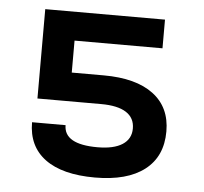

<svg xmlns="http://www.w3.org/2000/svg" viewBox="-43 -545 636 599"><g transform="rotate(5 275.0 -245.0)"><path d="M274.9 9.8Q172.9 9.8 118.9 -30Q64.9 -69.8 64.9 -145H169.9Q169.9 -85 274.9 -85Q325.7 -85 352.8 -102.5Q379.9 -120.1 379.9 -152.8Q379.9 -186 353.3 -203.1Q326.7 -220.2 274.9 -220.2H75.2V-500H450.2V-410.2H174.8V-310.1H274.9Q376 -310.1 430.4 -269.3Q484.9 -228.5 484.9 -152.8Q484.9 -74.2 430.4 -32.2Q376 9.8 274.9 9.8Z"/></g></svg>

Font: Optician Sans
Style: Regular
Weight: 400
Designer: Fábio Duarte Martins, Simen Schikulski
Version: Version 1.002